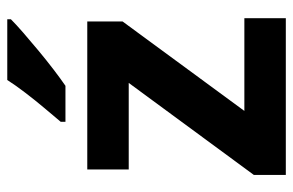

<svg xmlns="http://www.w3.org/2000/svg" viewBox="-159 -647 806 528"><g transform="rotate(-90 244.0 -383.0)"><path d="M458 0H27V-88L280 -432H42V-546H449V-449L203 -114H458ZM455 -756Q441 -742 418 -722Q395 -702 368.5 -680Q342 -658 316.5 -638.5Q291 -619 272 -606H173V-619Q189 -638 210.5 -663.5Q232 -689 253 -716.5Q274 -744 288 -766H455Z"/></g></svg>

Font: Noto Sans Sinhala
Style: Bold
Weight: 700
Designer: Jelle Bosma - Monotype Design Team
Foundry: Monotype Imaging Inc.
Version: Version 2.006; ttfautohint (v1.8.4.7-5d5b)